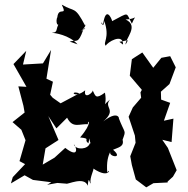

<svg xmlns="http://www.w3.org/2000/svg" viewBox="-20 -782 811 827"><path d="M196 -374 208 -430 180 -443 200 -567 165 -509 79 -504 93 -563 38 -506 94 -408 59 -410 81 -326 88 -286 92 -302 34 -256 72 -223 90 -178 64 -88 88 -75 35 -19 27 8 86 -27 122 -7 201 3 183 14 227 6 265 9C270 14 343 -24 358 18C362 -37 369 21 370 6C366 -17 386 -52 382 -56C457 -6 455 -66 442 -38C438 -86 446 -111 456 -130C442 -107 516 -95 467 -137C489 -147 516 -150 508 -180C524 -225 519 -201 490 -277C495 -255 499 -317 425 -259C486 -312 424 -318 454 -353C396 -308 447 -306 432 -383C392 -354 392 -366 378 -395C388 -387 338 -348 347 -393C299 -354 277 -395 322 -380L241 -337L207 -361ZM365 -186C370 -153 375 -166 367 -165C360 -138 307 -134 298 -160C308 -155 325 -95 261 -145L215 -103L164 -73L176 -143L232 -179L188 -282L223 -229L269 -275C293 -228 321 -249 358 -247C359 -271 381 -255 325 -190C374 -185 338 -180 361 -165ZM702 0 725 -21 741 -49 703 -145 679 -180 719 -170 727 -271 686 -262 713 -339 674 -353 673 -387 710 -420 737 -492 713 -540 675 -533 640 -490 593 -556 548 -527 539 -456 591 -395 585 -384 588 -361 552 -319 534 -279 561 -198 564 -167 541 -109 548 -71 565 -9 610 25 641 7 702 4ZM280 -603C310 -612 316 -590 338 -652C341 -663 361 -666 329 -647C346 -661 359 -693 347 -671C301 -759 303 -728 246 -762C272 -708 232 -756 227 -708C219 -694 224 -648 250 -699C210 -663 238 -642 203 -641C215 -640 278 -632 314 -591ZM494 -602C537 -608 535 -617 521 -590C518 -614 581 -671 521 -698C571 -699 567 -726 548 -680C521 -730 540 -731 463 -691C461 -703 435 -759 424 -676C404 -706 428 -648 429 -692C455 -618 421 -598 436 -585C440 -599 511 -642 510 -590Z"/></svg>

Font: Asimov Aggro
Style: Condensed
Weight: 500
Designer: Google
Version: Version 2.000980; 2014